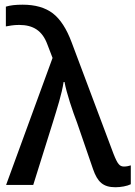

<svg xmlns="http://www.w3.org/2000/svg" viewBox="-20 -785 575 815"><path d="M470.2 9.8C492.2 9.8 520 4.9 535.2 -2.9V-83C526.9 -80.6 518.1 -78.1 505.9 -78.1C496.6 -78.1 489.3 -81.5 483.9 -88.4C478 -94.7 470.7 -109.4 461.9 -131.8L284.2 -605C262.7 -663.1 235.8 -704.1 204.1 -728.5C171.9 -752.9 129.4 -765.1 76.2 -765.1C46.9 -765.1 23.9 -762.7 4.9 -756.8V-672.9C18.6 -675.3 37.1 -679.2 61 -679.2C121.1 -679.2 159.7 -654.8 181.2 -596.2L203.1 -539.1L5.9 0H121.1L205.1 -268.1C222.2 -324.2 242.2 -384.8 250 -437H253.9C261.7 -392.1 289.1 -310.5 307.1 -264.2L375 -66.9C394 -12.2 418 9.8 470.2 9.8Z"/></svg>

Font: Noto Reveo Sans
Style: Regular
Weight: 500
Designer: Monotype Design Team
Foundry: Monotype Imaging Inc.
Version: Version 2.007